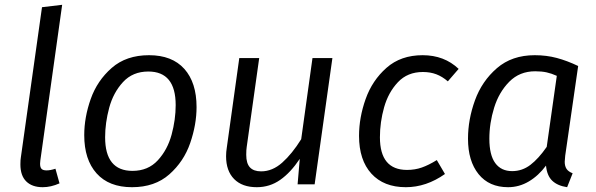

<svg xmlns="http://www.w3.org/2000/svg" viewBox="-20 -768 2485 800"><path d="M148 -99Q147 -94 147 -86Q147 -71 153 -64.5Q159 -58 174 -58Q190 -58 211 -65L228 -4Q192 12 158 12Q114 12 89.5 -12Q65 -36 65 -83Q65 -102 67 -113L155 -738L239 -748Z M331 -205Q331 -279 358 -355.5Q385 -432 445.5 -485Q506 -538 601 -538Q697 -538 748 -481Q799 -424 799 -322Q799 -249 772.5 -172Q746 -95 685.5 -41.5Q625 12 530 12Q434 12 382.5 -45.5Q331 -103 331 -205ZM712 -330Q712 -470 598 -470Q533 -470 492.5 -426Q452 -382 435 -319Q418 -256 418 -196Q418 -56 532 -56Q597 -56 637.5 -100Q678 -144 695 -207Q712 -270 712 -330Z M922 -117Q922 -135 925 -153L977 -526H1060L1008 -156Q1006 -144 1006 -123Q1006 -87 1021.5 -70.5Q1037 -54 1068 -54Q1115 -54 1156 -90.5Q1197 -127 1235 -188L1282 -526H1365L1291 0H1220L1229 -106Q1191 -49 1147.5 -18.5Q1104 12 1050 12Q989 12 955.5 -22Q922 -56 922 -117Z M1891 -481 1846 -429Q1823 -449 1798 -458.5Q1773 -468 1742 -468Q1678 -468 1638 -425.5Q1598 -383 1580.5 -321Q1563 -259 1563 -196Q1563 -60 1676 -60Q1709 -60 1737.5 -70Q1766 -80 1800 -101L1834 -43Q1756 12 1671 12Q1579 12 1527.5 -44.5Q1476 -101 1476 -202Q1476 -278 1503.5 -355.5Q1531 -433 1590.5 -485.5Q1650 -538 1741 -538Q1831 -538 1891 -481Z M2389 -493 2335 -119Q2333 -99 2333 -94Q2333 -76 2340.5 -64.5Q2348 -53 2366 -46L2343 12Q2303 6 2281 -15Q2259 -36 2255 -78Q2224 -36 2183.5 -12Q2143 12 2097 12Q2018 12 1974 -42.5Q1930 -97 1930 -190Q1930 -270 1959 -350Q1988 -430 2050.5 -484Q2113 -538 2208 -538Q2257 -538 2300 -526.5Q2343 -515 2389 -493ZM2019 -190Q2019 -122 2043.5 -88.5Q2068 -55 2114 -55Q2156 -55 2190 -81Q2224 -107 2258 -156L2300 -452Q2278 -462 2257.5 -466.5Q2237 -471 2210 -471Q2145 -471 2102 -427.5Q2059 -384 2039 -319.5Q2019 -255 2019 -190Z"/></svg>

Font: FiraGO Book
Style: Italic
Weight: 350
Italic angle: -8°
Designer: bBox Type GmbH
Foundry: bBox Type GmbH
Version: Version 1.001